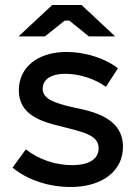

<svg xmlns="http://www.w3.org/2000/svg" viewBox="-20 -736 544 765"><path d="M439 -591 305 -716H188L54 -591H159L238 -654H256L334 -591ZM262 9C385 9 470 -53 470 -151C470 -258 369 -289 278 -307C187 -326 150 -346 150 -382C150 -418 181 -442 241 -442C295 -442 359 -422 402 -390L450 -464C397 -505 318 -529 245 -529C133 -529 55 -470 55 -376C55 -281 140 -252 221 -233C310 -210 373 -199 373 -145C373 -102 334 -78 267 -78C202 -78 135 -100 83 -141L30 -68C91 -18 175 9 262 9Z"/></svg>

Font: Fixel Display Medium
Style: Regular
Weight: 500
Designer: AlfaBravo + MacPaw
Foundry: Kyrylo Tkachov, Marchela Mozhyna, Serhii Makarenko, Maria Weinstein, Zakhar Kryvoshyya
Version: Version 1.211